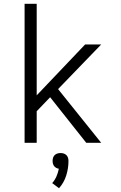

<svg xmlns="http://www.w3.org/2000/svg" viewBox="-20 -755 640 1015"><path d="M436 0 245 -241 174 -167V0H110V-735H174V-251L430 -520H515L287 -284L515 0ZM292 240 256 213Q270 197 278.5 177.5Q287 158 291 137Q284 136 277.5 132.5Q271 129 266.5 123.5Q262 118 260 110.5Q258 103 258 96Q258 87 260.5 79Q263 71 269 65Q275 59 283.5 56.5Q292 54 300 54Q308 54 316.5 56.5Q325 59 331 65Q337 71 339.5 79Q342 87 342 96Q342 135 330 173Q318 211 292 240Z"/></svg>

Font: Iosevka Light Extended
Style: Regular
Weight: 300
Width: 7
Monospace: yes
Designer: Belleve Invis
Foundry: Belleve Invis
Version: Version 32.5.0; ttfautohint (v1.8.4)